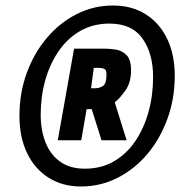

<svg xmlns="http://www.w3.org/2000/svg" viewBox="-20 -713 677 696"><path d="M273.5 -37Q206 -37 155.8 -69Q105.5 -101 78 -158.5Q50.5 -216 50.5 -292.5Q50.5 -376 77 -448.5Q103.5 -521 150.2 -576Q197 -631 258.2 -662Q319.5 -693 389.5 -693Q458 -693 508.2 -661.2Q558.5 -629.5 586 -572.2Q613.5 -515 613.5 -438.5Q613.5 -355.5 587 -282.5Q560.5 -209.5 514 -154.5Q467.5 -99.5 405.8 -68.2Q344 -37 273.5 -37ZM287.5 -101.5Q347 -101.5 393 -128.2Q439 -155 470.5 -201.5Q502 -248 518.5 -307.8Q535 -367.5 535 -434Q535 -518.5 496.8 -573Q458.5 -627.5 377 -627.5Q317.5 -627.5 271.2 -601Q225 -574.5 193 -528.2Q161 -482 144.2 -422.5Q127.5 -363 127.5 -297Q127.5 -241 145 -196.8Q162.5 -152.5 198 -127Q233.5 -101.5 287.5 -101.5ZM189.5 -204.5 248.5 -536.5H363Q378 -536.5 399.8 -533.2Q421.5 -530 438.2 -513.8Q455 -497.5 455 -458Q455 -414 434.8 -385.2Q414.5 -356.5 396 -342L439 -204.5H348L312.5 -317.5H294L274.5 -204.5ZM310 -393H325Q339.5 -393 352.8 -401Q366 -409 366 -443.5Q366 -461 356.8 -464Q347.5 -467 338 -467H320Z"/></svg>

Font: Cabin Condensed
Style: Bold Italic
Weight: 700
Width: 3
Italic angle: -10°
Designer: Pablo Impallari
Foundry: Pablo Impallari. http://www.impallari.com Igino Marini. http://www.ikern.com
Version: Version 3.001; ttfautohint (v1.8.3)